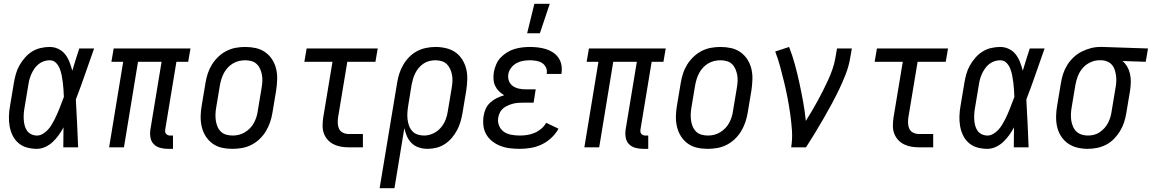

<svg xmlns="http://www.w3.org/2000/svg" viewBox="-20 -775 6059 1010"><path d="M174 8Q147 8 121.5 1Q96 -6 76.5 -23Q57 -40 46 -63Q35 -86 30.5 -112Q26 -138 27 -165Q28 -192 33 -219L53 -339Q57 -363 63.5 -386Q70 -409 82 -430.5Q94 -452 111 -471.5Q128 -491 149 -504Q170 -517 194 -522.5Q218 -528 241 -528Q266 -528 287.5 -517.5Q309 -507 323 -489Q337 -471 345.5 -449Q354 -427 360 -404L361 -405Q370 -434 378.5 -462.5Q387 -491 397 -520H475Q451 -453 428 -386Q405 -319 379 -252Q383 -189 385.5 -126Q388 -63 391 0H313Q313 -26 313.5 -52.5Q314 -79 314 -105Q303 -84 289 -64.5Q275 -45 257.5 -28.5Q240 -12 218 -2Q196 8 174 8ZM175 -62Q190 -62 204.5 -70.5Q219 -79 230.5 -91Q242 -103 250.5 -117Q259 -131 266.5 -145.5Q274 -160 280.5 -175Q287 -190 293 -205Q299 -220 304.5 -235Q310 -250 316 -265Q315 -284 314 -303Q313 -322 310.5 -341Q308 -360 304.5 -378.5Q301 -397 294 -414.5Q287 -432 274 -445Q261 -458 241 -458Q227 -458 211.5 -453Q196 -448 183.5 -438Q171 -428 161.5 -414.5Q152 -401 145.5 -386.5Q139 -372 135 -357.5Q131 -343 129 -328L109 -208Q106 -192 105 -176Q104 -160 105 -144.5Q106 -129 110 -114Q114 -99 122.5 -87Q131 -75 145 -68.5Q159 -62 175 -62Z M863 8Q842 8 822 2.5Q802 -3 788.5 -17Q775 -31 771.5 -51.5Q768 -72 771 -93L830 -450H706L632 0H554L628 -450H566L578 -520H982L970 -450H908L849 -93Q848 -87 849 -81Q850 -75 854 -70.5Q858 -66 863.5 -64Q869 -62 875 -62H890V8Z M1203 8Q1174 8 1147 2Q1120 -4 1098.5 -19.5Q1077 -35 1062.5 -57.5Q1048 -80 1041.5 -107Q1035 -134 1035.5 -162.5Q1036 -191 1041 -219L1061 -339Q1065 -364 1073 -388.5Q1081 -413 1095 -435.5Q1109 -458 1128.5 -476.5Q1148 -495 1171.5 -507Q1195 -519 1220 -523.5Q1245 -528 1270 -528Q1299 -528 1326 -522Q1353 -516 1375 -500.5Q1397 -485 1411.5 -462.5Q1426 -440 1432.5 -413Q1439 -386 1438 -357.5Q1437 -329 1433 -301L1413 -181Q1409 -156 1400.5 -131.5Q1392 -107 1378.5 -84.5Q1365 -62 1345.5 -43.5Q1326 -25 1302.5 -13Q1279 -1 1253.5 3.5Q1228 8 1203 8ZM1204 -62Q1221 -62 1237 -66Q1253 -70 1268 -79Q1283 -88 1295.5 -101Q1308 -114 1316 -129Q1324 -144 1329 -160Q1334 -176 1336 -192L1356 -312Q1359 -329 1360 -346.5Q1361 -364 1358 -380.5Q1355 -397 1348.5 -412Q1342 -427 1330.5 -438Q1319 -449 1303 -453.5Q1287 -458 1270 -458Q1253 -458 1236.5 -454Q1220 -450 1205 -441Q1190 -432 1178 -419Q1166 -406 1158 -391Q1150 -376 1145 -360Q1140 -344 1137 -328L1117 -208Q1114 -191 1113.5 -173.5Q1113 -156 1115.5 -139.5Q1118 -123 1124.5 -108Q1131 -93 1142.5 -82Q1154 -71 1170.5 -66.5Q1187 -62 1204 -62Z M1815 0Q1794 0 1773.5 -3.5Q1753 -7 1735 -16Q1717 -25 1704 -39.5Q1691 -54 1684 -72.5Q1677 -91 1677 -112Q1677 -133 1680 -155L1729 -450H1581L1593 -520H1967L1955 -450H1807L1758 -155Q1756 -139 1757 -123.5Q1758 -108 1764.5 -95.5Q1771 -83 1785 -76.5Q1799 -70 1815 -70H1889V0Z M1977 215 2069 -339Q2073 -364 2080.5 -387.5Q2088 -411 2101 -433.5Q2114 -456 2132.5 -475Q2151 -494 2174 -506Q2197 -518 2222 -523Q2247 -528 2271 -528Q2299 -528 2326.5 -521.5Q2354 -515 2375.5 -500Q2397 -485 2411.5 -462Q2426 -439 2432.5 -412.5Q2439 -386 2438 -357.5Q2437 -329 2433 -301L2413 -181Q2409 -158 2402.5 -135Q2396 -112 2384.5 -90.5Q2373 -69 2357 -50Q2341 -31 2320.5 -17.5Q2300 -4 2276.5 2Q2253 8 2230 8Q2206 8 2184 1Q2162 -6 2146 -21.5Q2130 -37 2121 -57.5Q2112 -78 2107 -101L2055 215ZM2211 -62Q2234 -62 2257.5 -72.5Q2281 -83 2298 -102.5Q2315 -122 2324 -145Q2333 -168 2336 -192L2356 -312Q2359 -329 2360 -346.5Q2361 -364 2358 -380Q2355 -396 2348.5 -411Q2342 -426 2331 -437Q2320 -448 2304 -453Q2288 -458 2271 -458Q2255 -458 2238.5 -454Q2222 -450 2208 -440.5Q2194 -431 2183 -418Q2172 -405 2164.5 -390Q2157 -375 2152.5 -359.5Q2148 -344 2145 -328L2127 -217Q2124 -199 2123 -181Q2122 -163 2124 -146Q2126 -129 2132 -113Q2138 -97 2149 -85Q2160 -73 2176.5 -67.5Q2193 -62 2211 -62Z M2715 8Q2688 8 2662.5 5Q2637 2 2613.5 -7Q2590 -16 2570.5 -31Q2551 -46 2538.5 -67Q2526 -88 2523 -113.5Q2520 -139 2524 -165Q2527 -185 2535.5 -203.5Q2544 -222 2559.5 -236Q2575 -250 2593.5 -259Q2612 -268 2632 -274Q2617 -283 2604.5 -295.5Q2592 -308 2584.5 -324Q2577 -340 2576 -359Q2575 -378 2578 -397Q2582 -417 2590.5 -437Q2599 -457 2614 -472.5Q2629 -488 2647.5 -499.5Q2666 -511 2686 -517Q2706 -523 2726.5 -525.5Q2747 -528 2767 -528Q2789 -528 2810 -525.5Q2831 -523 2851 -517Q2871 -511 2888.5 -499.5Q2906 -488 2917.5 -471.5Q2929 -455 2933 -434.5Q2937 -414 2934 -392L2933 -386H2856V-389Q2859 -406 2851.5 -421Q2844 -436 2831 -444Q2818 -452 2801 -455Q2784 -458 2767 -458Q2750 -458 2732 -455Q2714 -452 2697.5 -443Q2681 -434 2669 -418.5Q2657 -403 2654 -385Q2651 -367 2657 -350Q2663 -333 2677 -323Q2691 -313 2708.5 -309Q2726 -305 2744 -305H2798L2787 -235H2733Q2720 -235 2706 -234Q2692 -233 2678.5 -229.5Q2665 -226 2651.5 -220Q2638 -214 2627 -205Q2616 -196 2609.5 -183Q2603 -170 2601 -156Q2597 -134 2605.5 -113.5Q2614 -93 2631 -81.5Q2648 -70 2670 -66Q2692 -62 2715 -62Q2734 -62 2753.5 -65Q2773 -68 2792 -76Q2811 -84 2827 -97.5Q2843 -111 2853 -129L2918 -98Q2904 -72 2880.5 -50Q2857 -28 2829.5 -15Q2802 -2 2772.5 3Q2743 8 2715 8ZM2753 -600 2791 -755H2872L2820 -600Z M3363 8Q3342 8 3322 2.5Q3302 -3 3288.5 -17Q3275 -31 3271.5 -51.5Q3268 -72 3271 -93L3330 -450H3206L3132 0H3054L3128 -450H3066L3078 -520H3482L3470 -450H3408L3349 -93Q3348 -87 3349 -81Q3350 -75 3354 -70.5Q3358 -66 3363.5 -64Q3369 -62 3375 -62H3390V8Z M3703 8Q3674 8 3647 2Q3620 -4 3598.5 -19.5Q3577 -35 3562.5 -57.5Q3548 -80 3541.5 -107Q3535 -134 3535.5 -162.5Q3536 -191 3541 -219L3561 -339Q3565 -364 3573 -388.5Q3581 -413 3595 -435.5Q3609 -458 3628.5 -476.5Q3648 -495 3671.5 -507Q3695 -519 3720 -523.5Q3745 -528 3770 -528Q3799 -528 3826 -522Q3853 -516 3875 -500.5Q3897 -485 3911.5 -462.5Q3926 -440 3932.5 -413Q3939 -386 3938 -357.5Q3937 -329 3933 -301L3913 -181Q3909 -156 3900.5 -131.5Q3892 -107 3878.5 -84.5Q3865 -62 3845.5 -43.5Q3826 -25 3802.5 -13Q3779 -1 3753.5 3.5Q3728 8 3703 8ZM3704 -62Q3721 -62 3737 -66Q3753 -70 3768 -79Q3783 -88 3795.5 -101Q3808 -114 3816 -129Q3824 -144 3829 -160Q3834 -176 3836 -192L3856 -312Q3859 -329 3860 -346.5Q3861 -364 3858 -380.5Q3855 -397 3848.5 -412Q3842 -427 3830.5 -438Q3819 -449 3803 -453.5Q3787 -458 3770 -458Q3753 -458 3736.5 -454Q3720 -450 3705 -441Q3690 -432 3678 -419Q3666 -406 3658 -391Q3650 -376 3645 -360Q3640 -344 3637 -328L3617 -208Q3614 -191 3613.5 -173.5Q3613 -156 3615.5 -139.5Q3618 -123 3624.5 -108Q3631 -93 3642.5 -82Q3654 -71 3670.5 -66.5Q3687 -62 3704 -62Z M4142 0Q4149 -45 4146 -88.5Q4143 -132 4137 -174.5Q4131 -217 4123 -259Q4115 -301 4105 -342Q4095 -383 4084 -424Q4073 -465 4058 -504L4131 -528Q4149 -482 4162 -434Q4175 -386 4185.5 -337Q4196 -288 4205 -238.5Q4214 -189 4219 -139Q4235 -165 4251 -191.5Q4267 -218 4281.5 -245Q4296 -272 4310 -299.5Q4324 -327 4336.5 -354.5Q4349 -382 4359 -410.5Q4369 -439 4374 -468L4383 -520H4461L4452 -468Q4445 -427 4429.5 -386.5Q4414 -346 4395 -306.5Q4376 -267 4355 -228Q4334 -189 4312 -151Q4290 -113 4267 -75Q4244 -37 4220 0Z M4815 0Q4794 0 4773.5 -3.5Q4753 -7 4735 -16Q4717 -25 4704 -39.5Q4691 -54 4684 -72.5Q4677 -91 4677 -112Q4677 -133 4680 -155L4729 -450H4581L4593 -520H4967L4955 -450H4807L4758 -155Q4756 -139 4757 -123.5Q4758 -108 4764.5 -95.5Q4771 -83 4785 -76.5Q4799 -70 4815 -70H4889V0Z M5174 8Q5147 8 5121.5 1Q5096 -6 5076.5 -23Q5057 -40 5046 -63Q5035 -86 5030.5 -112Q5026 -138 5027 -165Q5028 -192 5033 -219L5053 -339Q5057 -363 5063.5 -386Q5070 -409 5082 -430.5Q5094 -452 5111 -471.5Q5128 -491 5149 -504Q5170 -517 5194 -522.5Q5218 -528 5241 -528Q5266 -528 5287.5 -517.5Q5309 -507 5323 -489Q5337 -471 5345.5 -449Q5354 -427 5360 -404L5361 -405Q5370 -434 5378.5 -462.5Q5387 -491 5397 -520H5475Q5451 -453 5428 -386Q5405 -319 5379 -252Q5383 -189 5385.5 -126Q5388 -63 5391 0H5313Q5313 -26 5313.5 -52.5Q5314 -79 5314 -105Q5303 -84 5289 -64.5Q5275 -45 5257.5 -28.5Q5240 -12 5218 -2Q5196 8 5174 8ZM5175 -62Q5190 -62 5204.5 -70.5Q5219 -79 5230.5 -91Q5242 -103 5250.5 -117Q5259 -131 5266.5 -145.5Q5274 -160 5280.5 -175Q5287 -190 5293 -205Q5299 -220 5304.5 -235Q5310 -250 5316 -265Q5315 -284 5314 -303Q5313 -322 5310.5 -341Q5308 -360 5304.5 -378.5Q5301 -397 5294 -414.5Q5287 -432 5274 -445Q5261 -458 5241 -458Q5227 -458 5211.5 -453Q5196 -448 5183.5 -438Q5171 -428 5161.5 -414.5Q5152 -401 5145.5 -386.5Q5139 -372 5135 -357.5Q5131 -343 5129 -328L5109 -208Q5106 -192 5105 -176Q5104 -160 5105 -144.5Q5106 -129 5110 -114Q5114 -99 5122.5 -87Q5131 -75 5145 -68.5Q5159 -62 5175 -62Z M5702 8Q5674 8 5647 1.5Q5620 -5 5598.5 -20Q5577 -35 5562 -58Q5547 -81 5541 -107.5Q5535 -134 5535.5 -162.5Q5536 -191 5541 -219L5561 -339Q5565 -364 5573 -388Q5581 -412 5594.5 -433.5Q5608 -455 5627.5 -473.5Q5647 -492 5670 -503.5Q5693 -515 5717.5 -521.5Q5742 -528 5767 -528H5781L6019 -520L6007 -450L5885 -454Q5900 -441 5910 -423.5Q5920 -406 5924.5 -385.5Q5929 -365 5928.5 -343.5Q5928 -322 5925 -301L5905 -181Q5901 -156 5893.5 -132.5Q5886 -109 5872.5 -86.5Q5859 -64 5840.5 -45Q5822 -26 5799 -14Q5776 -2 5751 3Q5726 8 5702 8ZM5703 -62Q5719 -62 5735 -66Q5751 -70 5765 -79.5Q5779 -89 5790.5 -102Q5802 -115 5809.5 -130Q5817 -145 5821.5 -160.5Q5826 -176 5828 -192L5848 -312Q5851 -328 5852 -344Q5853 -360 5851 -375.5Q5849 -391 5844.5 -406Q5840 -421 5830.5 -432.5Q5821 -444 5807 -450.5Q5793 -457 5778 -458H5762Q5739 -458 5715.5 -447Q5692 -436 5675.5 -417Q5659 -398 5650 -374.5Q5641 -351 5637 -328L5617 -208Q5614 -191 5613.5 -173.5Q5613 -156 5615.5 -140Q5618 -124 5624.5 -109Q5631 -94 5642.5 -83Q5654 -72 5670 -67Q5686 -62 5703 -62Z"/></svg>

Font: Iosevka Curly Slab
Style: Italic
Weight: 400
Italic angle: -9°
Monospace: yes
Designer: Belleve Invis
Foundry: Belleve Invis
Version: Version 22.1.2; ttfautohint (v1.8.4)